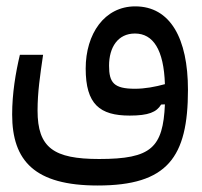

<svg xmlns="http://www.w3.org/2000/svg" viewBox="-20 -362 626 594"><path d="M282.2 211.9C498 211.9 561.5 125 561.5 -84C561.5 -243.2 506.8 -342.3 398.4 -342.3C303.2 -342.3 245.1 -257.3 245.1 -149.9C245.1 -39.6 288.6 -4.4 381.3 -4.4C439.5 -4.4 464.4 -15.1 478.5 -38.6L490.2 -39.1C487.3 27.8 476.6 69.8 447.3 95.2C417.5 121.1 367.7 129.9 286.6 129.9C146 129.9 96.2 95.2 96.2 -20C96.2 -77.1 104 -128.4 113.3 -192.4H41.5C28.3 -136.7 17.6 -73.2 17.6 -7.8C17.6 136.2 87.9 211.9 282.2 211.9ZM490.2 -101.6C460 -93.3 428.2 -87.4 397.5 -87.4C332 -87.4 317.4 -106.4 317.4 -158.7C317.4 -215.8 344.7 -258.3 397.5 -258.3C453.6 -258.3 486.8 -208.5 490.2 -101.6Z"/></svg>

Font: Cascadia Code SemiLight
Style: Regular
Weight: 350
Monospace: yes
Designer: Aaron Bell
Foundry: Saja Typeworks
Version: Version 2404.023